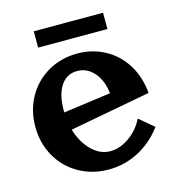

<svg xmlns="http://www.w3.org/2000/svg" viewBox="-108 -812 836 910"><g transform="rotate(-15 310.0 -357.5)"><path d="M30 -281Q30 -361 66.5 -426Q103 -491 167.5 -528Q232 -565 311 -565Q386 -565 447 -531.5Q508 -498 545.5 -437.5Q583 -377 590 -297L193 -223Q213 -157 254 -117Q295 -77 345 -77Q392 -77 438 -109.5Q484 -142 509 -193L580 -133Q531 -67 462 -31Q393 5 315 5Q235 5 169.5 -32Q104 -69 67 -134.5Q30 -200 30 -281ZM180 -311 413 -343Q406 -407 372 -446Q338 -485 289 -485Q238 -485 209 -441.5Q180 -398 180 -321ZM140 -720H480V-640H140Z"/></g></svg>

Font: Otomanopee One
Style: Regular
Weight: 400
Designer: Das Ende der Wildnis
Foundry: Gutenberg Labo
Version: Version 3.005